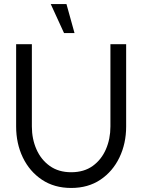

<svg xmlns="http://www.w3.org/2000/svg" viewBox="-20 -919 706 952"><path d="M333 13Q249 13 187.8 -28Q126.5 -69 93.2 -138.2Q60 -207.5 60 -292V-700H138V-292Q138 -230 160.8 -178.5Q183.5 -127 227 -96Q270.5 -65 333 -65Q396.5 -65 439.8 -96.2Q483 -127.5 505.2 -179Q527.5 -230.5 527.5 -292V-700H605.5V-292Q605.5 -207.5 572.2 -138.2Q539 -69 478 -28Q417 13 333 13ZM231.5 -899H309.5L349.5 -755H297.5Z"/></svg>

Font: Urbanist
Style: Regular
Weight: 400
Designer: Corey Hu
Foundry: Corey Hu
Version: Version 1.330; ttfautohint (v1.8.4.7-5d5b)